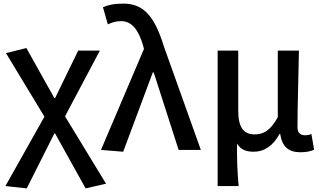

<svg xmlns="http://www.w3.org/2000/svg" viewBox="-20 -830 1781 1063"><path d="M128 213 281 -91H285L454 213L567 187L340 -186L533 -550H413L285 -287H281L126 -564L13 -536L226 -184L10 200Z M662 10 826 -429H831L969 0H1092L887 -574C838 -733 779 -810 664 -810C609 -810 578 -802 550 -790L577 -695C599 -705 619 -713 651 -713C708 -713 746 -667 772 -579L777 -559L539 0Z M1185 200H1301C1294 117 1292 66 1292 -35C1315 2 1347 10 1386 10C1442 10 1492 -22 1528 -89H1531C1542 -19 1576 13 1643 13C1679 13 1700 7 1719 -1L1704 -88C1692 -83 1680 -81 1671 -81C1644 -81 1627 -93 1627 -126C1627 -246 1633 -407 1635 -550H1518V-181C1475 -103 1435 -86 1390 -86C1326 -86 1299 -128 1299 -218V-550H1185Z"/></svg>

Font: Kinto Sans Med
Style: Regular
Weight: 500
Designer: Authors: Ryoko NISHIZUKA  (kana & ideographs); Paul D. Hunt (Latin, Greek & Cyrillic); Wenlong ZHANG  (bopomofo); Sandol
Foundry: Adobe Systems Incorporated, ookami Inc.
Version: Version 0.001